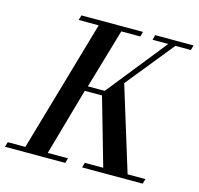

<svg xmlns="http://www.w3.org/2000/svg" viewBox="-148 -826 968 936"><g transform="rotate(15 336.0 -357.5)"><path d="M143 -690 150 -715H461L454 -690H358L270 -389H355L595 -690H516L522 -715H716L709 -690H631L437 -450L568 -25H658L651 0H345L352 -25H445L348 -364H261L165 -25H267L260 0H-44L-37 -25H52L244 -690Z"/></g></svg>

Font: Justus
Style: ItalicOldstyle
Weight: 400
Italic angle: -12°
Version: Version 001.001